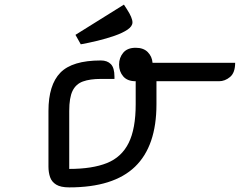

<svg xmlns="http://www.w3.org/2000/svg" viewBox="-20 -812 1039 832"><path d="M496 -532Q496 -562 514 -583.5Q532 -605 568 -605Q602 -605 620.5 -586Q639 -567 641 -540H999Q999 -497 977 -478.5Q955 -460 929 -460H658V-360Q658 -179 565 -89.5Q472 0 280 0Q243 0 223.5 -12Q204 -24 197 -44.5Q190 -65 190 -90V-331Q190 -444 241.5 -497Q293 -550 417 -550Q445 -550 460.5 -534Q476 -518 476 -480V-470H417Q370 -470 339.5 -459Q309 -448 294.5 -418.5Q280 -389 280 -331V-80Q380 -80 443.5 -105.5Q507 -131 537.5 -192.5Q568 -254 568 -360V-460Q532 -460 514 -481Q496 -502 496 -532ZM330 -620 307 -661 517 -792 530 -772Q554 -735 554 -715Q554 -698 532.5 -683.5Q511 -669 476.5 -657Q442 -645 403 -635.5Q364 -626 330 -620Z"/></svg>

Font: Warnes
Style: Regular
Weight: 400
Designer: Eduardo Rodriguez Tunni
Foundry: Eduardo Rodriguez Tunni
Version: Version 1.002; ttfautohint (v1.8.4.7-5d5b);gftools[0.9.23]